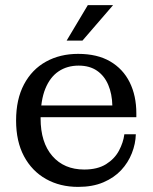

<svg xmlns="http://www.w3.org/2000/svg" viewBox="-20 -723 598 752"><path d="M286 9Q215 9 160 -22Q105 -53 74 -111Q43 -169 43 -251Q43 -334 74 -392.5Q105 -451 160 -481.5Q215 -512 286 -512L288 -466Q243 -466 209.5 -443.5Q176 -421 157.5 -375.5Q139 -330 139 -259Q139 -165 185 -112Q231 -59 310 -59Q362 -59 395.5 -80Q429 -101 446 -133Q463 -165 467 -197H512Q511 -160 496.5 -123Q482 -86 454.5 -56.5Q427 -27 385 -9Q343 9 286 9ZM94 -264V-310H420L514 -279V-264ZM420 -310Q419 -355 404 -390.5Q389 -426 360 -446Q331 -466 288 -466L286 -512Q361 -512 411.5 -482.5Q462 -453 488 -400.5Q514 -348 514 -279ZM241 -564 324 -703H423L303 -564Z"/></svg>

Font: Montagu Slab
Style: Bold
Weight: 700
Designer: Florian Karsten
Foundry: Florian Karsten
Version: Version 1.000